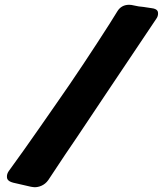

<svg xmlns="http://www.w3.org/2000/svg" viewBox="-20 -763 681 803"><path d="M253 -117C285 -164 317 -211 348 -258C404 -341 457 -422 512 -503L634 -685C639 -692 641 -699 641 -706C641 -713 641 -726 613 -729L580 -734C566 -735 553 -737 541 -740C533 -742 526 -743 520 -743C499 -743 482 -734 471 -716L438 -663C371 -558 287 -431 218 -333C166 -257 120 -193 81 -137L17 -48C12 -41 9 -33 9 -26C9 -19 8 -6 35 1L109 18C116 19 121 20 125 20C142 20 166 13 182 -10Z"/></svg>

Font: Bangerz
Style: Bold
Weight: 700
Designer: vernon adams
Foundry: Vernon Adams
Version: Version 2.10;December 28, 2023;FontCreator 13.0.0.2683 64-bi